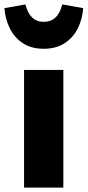

<svg xmlns="http://www.w3.org/2000/svg" viewBox="-58 -850 397 870"><path d="M229 0H51V-533H229ZM140 -629Q84 -629 46 -654Q8 -679 -13 -720.5Q-34 -762 -38 -813L57 -830Q77 -751 140 -751Q205 -751 224 -830L319 -813Q315 -762 294 -720.5Q273 -679 234.5 -654Q196 -629 140 -629Z"/></svg>

Font: Trujillo ExtraBold
Style: Regular
Weight: 800
Designer: Fira Sans original fonts by bBox Type GmbH, Carrois Corporate GbR, & Edenspiekermann AG / Changes by Cristiano Sobral
Foundry: Fira Sans original fonts by bBox Type GmbH, Carrois Corporate GbR, & Edenspiekermann AG / Changes by Cristiano Sobral
Version: Version 4.301;July 28, 2020;FontCreator 13.0.0.2655 64-bit